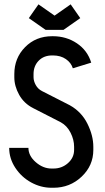

<svg xmlns="http://www.w3.org/2000/svg" viewBox="-20 -865 490 897"><path d="M234.9 -792 310.1 -844.7 355 -780.3 276.9 -725.6H192.9L114.7 -780.3L159.7 -844.7ZM220.7 -77.6H229.5Q269 -77.6 297.6 -103Q326.2 -128.4 326.2 -164.6V-179.2Q326.2 -212.4 309.6 -245.1Q293 -277.8 263.7 -293.9L135.7 -359.4Q92.3 -381.3 69.6 -421.9Q46.9 -462.4 46.9 -504.4V-519Q46.9 -593.8 97.2 -644.8Q147.5 -695.8 223.6 -695.8H227.1Q290 -695.8 339.4 -662.6Q388.7 -629.4 406.2 -572.3L320.3 -545.9Q312.5 -571.8 287.8 -588.9Q263.2 -606 227.1 -606H223.6Q184.6 -606 160.6 -581.3Q136.7 -556.6 136.7 -519V-504.4Q136.7 -486.3 147 -467.8Q157.2 -449.2 176.3 -439.5L305.7 -373.5Q360.8 -342.8 388.4 -287.1Q416 -231.4 416 -179.2V-164.6Q416 -91.3 361.3 -39.6Q306.6 12.2 229.5 12.2H220.7Q170.9 12.2 125.5 -12.7Q80.1 -37.6 51.5 -81.1Q22.9 -124.5 22.9 -174.3H112.8Q112.8 -137.2 147 -107.4Q181.2 -77.6 220.7 -77.6Z"/></svg>

Font: Anka/Coder Narrow
Style: Bold
Weight: 700
Width: 3
Monospace: yes
Version: Version 001.100